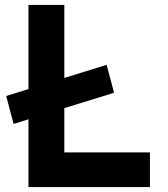

<svg xmlns="http://www.w3.org/2000/svg" viewBox="-20 -756 680 776"><path d="M586 -140V0H95V-274L35 -255L5 -368L95 -396V-736H240V-441L411 -494L441 -381L240 -319V-140Z"/></svg>

Font: Josefin Sans
Style: Bold
Weight: 700
Designer: Santiago Orozco
Foundry: Typemade
Version: Version 2.000